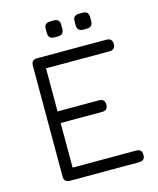

<svg xmlns="http://www.w3.org/2000/svg" viewBox="-121 -905 816 990"><g transform="rotate(-15 287.0 -410.0)"><path d="M242 -735Q210 -735 210 -768V-789Q210 -820 242 -820H262Q293 -820 293 -789V-768Q293 -735 262 -735ZM396 -735Q364 -735 364 -768V-789Q364 -820 396 -820H416Q447 -820 447 -789V-768Q447 -735 416 -735ZM128 0Q97 0 97 -31V-623Q97 -654 128 -654H498Q529 -654 529 -623Q529 -592 498 -592H159V-362H380Q411 -362 411 -331Q411 -300 380 -300H159V-62H498Q529 -62 529 -31Q529 0 498 0Z"/></g></svg>

Font: Jura Medium
Style: Regular
Weight: 500
Designer: Daniel Johnson, Alexei Vanyashin
Foundry: Daniel Johnson
Version: Version 5.103